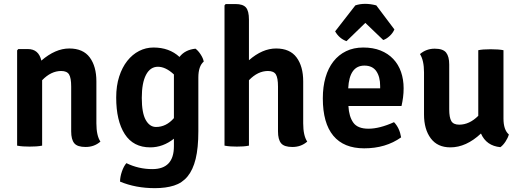

<svg xmlns="http://www.w3.org/2000/svg" viewBox="-20 -757 2707 998"><path d="M481 -334V-116Q481 -52 502 -21Q470 7 425 7Q382 7 366 -12.5Q350 -32 350 -74V-307Q350 -352 339 -370Q328 -388 298 -388Q245 -388 199 -340V0Q184 3 167.5 4Q151 5 134 5Q117 5 100.5 4Q84 3 69 0V-495L75 -502H125Q181 -502 195 -442Q268 -505 340 -505Q412 -505 446.5 -458.5Q481 -412 481 -334Z M913 -461Q941 -498 996 -504Q1010 -494 1023 -474Q1036 -454 1039 -437Q1011 -413 1011 -354V-75Q1011 12 997 69Q983 126 955 160Q927 194 884.5 207.5Q842 221 785 221Q685 221 604 187Q604 163 613.5 135Q623 107 637 91Q700 122 772 122Q884 122 884 3V-36Q827 9 761 9Q673 9 628.5 -60Q584 -129 584 -250Q584 -311 599.5 -359Q615 -407 641.5 -440.5Q668 -474 703 -492Q738 -510 778 -510Q860 -510 913 -461ZM884 -143V-370Q841 -410 801 -410Q761 -410 739 -368Q717 -326 717 -248Q717 -170 737.5 -133.5Q758 -97 791 -97Q844 -97 884 -143Z M1556 -334V-116Q1556 -52 1577 -21Q1545 7 1500 7Q1457 7 1441 -12.5Q1425 -32 1425 -74V-307Q1425 -352 1414 -370Q1403 -388 1373 -388Q1320 -388 1274 -340V0Q1259 3 1243.5 4Q1228 5 1211 5Q1195 5 1179 4Q1163 3 1147 0V-729L1153 -736H1204Q1243 -736 1258.5 -718Q1274 -700 1274 -655V-444Q1344 -505 1415 -505Q1487 -505 1521.5 -458.5Q1556 -412 1556 -334Z M2067 -206H1791Q1794 -151 1816.5 -119.5Q1839 -88 1895 -88Q1953 -88 2028 -122Q2057 -92 2065 -43Q1985 14 1873 14Q1767 14 1712.5 -51.5Q1658 -117 1658 -246Q1658 -306 1672 -354.5Q1686 -403 1713 -437.5Q1740 -472 1779 -491Q1818 -510 1868 -510Q1919 -510 1958 -494.5Q1997 -479 2024 -450.5Q2051 -422 2064.5 -383Q2078 -344 2078 -298Q2078 -273 2075 -250.5Q2072 -228 2067 -206ZM1874 -416Q1796 -416 1790 -298H1956V-310Q1956 -358 1936 -387Q1916 -416 1874 -416ZM1972 -549 1879 -638 1781 -543Q1743 -557 1722 -594L1827 -729Q1875 -745 1936 -729L2030 -604Q2022 -585 2005 -569.5Q1988 -554 1972 -549Z M2184 -162V-381Q2184 -443 2163 -476Q2196 -504 2239.5 -504Q2283 -504 2299 -483.5Q2315 -463 2315 -422V-189Q2315 -146 2326 -127.5Q2337 -109 2367 -109Q2420 -109 2466 -155V-496Q2488 -501 2530.5 -501Q2573 -501 2597 -496V-141Q2597 -82 2625 -58Q2620 -40 2607.5 -21Q2595 -2 2581 8Q2508 1 2480 -63Q2403 9 2321 9Q2254 9 2219 -38Q2184 -85 2184 -162Z"/></svg>

Font: Signika
Style: Semibold
Weight: 600
Designer: Anna Giedrys
Foundry: Anna Giedrys
Version: Version 1.001